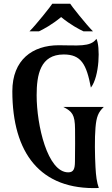

<svg xmlns="http://www.w3.org/2000/svg" viewBox="-20 -987 595 1018"><path d="M315.9 -419.9C361.8 -396 377.4 -380.9 377.9 -302.2C378.4 -239.3 378.4 -221.2 377.4 -129.4C377 -92.3 370.6 -73.2 341.8 -73.2C231.4 -73.2 174.3 -323.7 174.3 -481.4C174.3 -590.8 193.4 -698.2 317.9 -698.2C410.2 -698.2 438.5 -646.5 461.9 -522.5C508.3 -582.5 511.7 -742.2 491.2 -781.2C460 -736.3 389.6 -747.1 291.5 -747.1C152.3 -747.1 45.4 -669.9 45.4 -503.4C45.4 -176.3 192.9 22 503.9 9.8C493.2 -21 488.8 -53.2 486.3 -100.6C482.9 -162.6 481.4 -254.9 486.3 -310.5C491.2 -367.7 501 -392.1 530.3 -419.9ZM422.9 -820.8H473.1C438.5 -855 356.4 -958.5 352.1 -967.3H257.3C252.9 -958.5 170.9 -855 136.2 -820.8H186.5C209.5 -831.5 255.4 -856 304.2 -896.5C353 -856 399.9 -831.5 422.9 -820.8Z"/></svg>

Font: Amarante
Style: Regular
Weight: 400
Designer: Karolina Lach
Foundry: Sorkin Type Co.
Version: Version 1.001